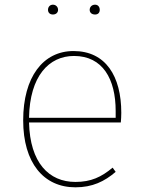

<svg xmlns="http://www.w3.org/2000/svg" viewBox="-20 -789 608 820"><path d="M206 -769C193 -769 185 -759 185 -747C185 -735 193 -727 206 -727C219 -727 228 -735 228 -747C228 -759 219 -769 206 -769ZM386 -769C372 -769 363 -759 363 -747C363 -735 372 -727 386 -727C399 -727 406 -735 406 -747C406 -759 399 -769 386 -769ZM498 -307C498 -463 432 -571 294 -571C164 -571 79 -460 79 -275C79 -94 166 11 302 11C375 11 426 -14 474 -55L461 -73C413 -33 369 -12 302 -12C189 -12 108 -94 104 -266H496C497 -278 498 -292 498 -307ZM474 -286H104C107 -464 189 -550 296 -550C419 -550 474 -451 474 -315Z"/></svg>

Font: Glow Sans SC Normal Thin
Style: Regular
Weight: 100
Designer: Ryoko NISHIZUKA (kana, bopomofo & ideographs); Paul D. Hunt (Latin, Greek & Cyrillic); Sandoll Communications, Soo-young
Version: Version 0.93